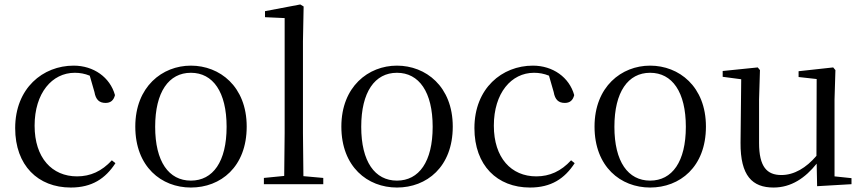

<svg xmlns="http://www.w3.org/2000/svg" viewBox="-20 -825 3877 860"><path d="M297 15C392 15 452 -25 497 -94L481 -107C436 -58 385 -35 325 -35C213 -35 135 -118 135 -262C135 -408 213 -499 315 -499C338 -499 360 -495 382 -486L403 -413C409 -378 425 -364 453 -364C475 -364 489 -375 495 -399C473 -479 399 -531 310 -531C172 -531 48 -430 48 -251C48 -84 150 15 297 15Z M835 15C968 15 1085 -77 1085 -258C1085 -438 964 -531 835 -531C707 -531 586 -437 586 -258C586 -78 703 15 835 15ZM835 -16C736 -16 675 -101 675 -257C675 -413 736 -499 835 -499C934 -499 995 -413 995 -257C995 -101 934 -16 835 -16Z M1252 0H1428V-28L1339 -36L1337 -229V-641L1340 -796L1325 -805L1167 -775V-748L1255 -744V-229L1253 -37L1162 -28V0Z M1758 15C1891 15 2008 -77 2008 -258C2008 -438 1887 -531 1758 -531C1630 -531 1509 -437 1509 -258C1509 -78 1626 15 1758 15ZM1758 -16C1659 -16 1598 -101 1598 -257C1598 -413 1659 -499 1758 -499C1857 -499 1918 -413 1918 -257C1918 -101 1857 -16 1758 -16Z M2354 15C2449 15 2509 -25 2554 -94L2538 -107C2493 -58 2442 -35 2382 -35C2270 -35 2192 -118 2192 -262C2192 -408 2270 -499 2372 -499C2395 -499 2417 -495 2439 -486L2460 -413C2466 -378 2482 -364 2510 -364C2532 -364 2546 -375 2552 -399C2530 -479 2456 -531 2367 -531C2229 -531 2105 -430 2105 -251C2105 -84 2207 15 2354 15Z M2892 15C3025 15 3142 -77 3142 -258C3142 -438 3021 -531 2892 -531C2764 -531 2643 -437 2643 -258C2643 -78 2760 15 2892 15ZM2892 -16C2793 -16 2732 -101 2732 -257C2732 -413 2793 -499 2892 -499C2991 -499 3052 -413 3052 -257C3052 -101 2991 -16 2892 -16Z M3640 9 3794 0V-27L3718 -35V-380L3722 -511L3712 -523L3557 -506V-480L3638 -471L3637 -127C3591 -73 3537 -41 3480 -41C3415 -41 3380 -78 3380 -185V-380L3384 -511L3374 -523L3217 -507V-481L3300 -470L3297 -186C3296 -37 3350 15 3445 15C3524 15 3587 -28 3638 -92Z"/></svg>

Font: Source Han Serif KR
Style: Regular
Weight: 400
Designer: Ryoko NISHIZUKA 西塚涼子 (kana & ideographs); Frank Grießhammer (Latin, Greek & Cyrillic); Wenlong ZHANG 张文龙 (bopomofo); San
Foundry: Adobe
Version: Version 2.001;hotconv 1.1.0;makeotfexe 2.6.0